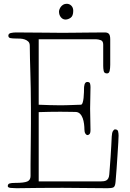

<svg xmlns="http://www.w3.org/2000/svg" viewBox="-20 -992 683 1012"><path d="M586 -310Q600 -310 602.5 -299.5Q605 -289 605 -277Q605 -268 603.5 -240.5Q602 -213 599.5 -177Q597 -141 594.5 -102Q592 -63 589 -33Q587 -8 577 -4Q567 0 547 0Q486 0 428.5 -1Q371 -2 310 -2Q249 -2 188.5 -1.5Q128 -1 67 0Q52 0 36.5 -1.5Q21 -3 21 -11Q21 -22 30.5 -25Q40 -28 60 -28Q107 -28 124 -35.5Q141 -43 141 -64Q141 -99 141 -125.5Q141 -152 141.5 -175.5Q142 -199 142 -222Q142 -245 142.5 -273.5Q143 -302 143 -338.5Q143 -375 143 -425Q143 -481 142 -526Q141 -571 140 -609.5Q139 -648 138 -682Q137 -716 137 -750Q137 -765 129.5 -772.5Q122 -780 110.5 -784Q99 -788 86.5 -788.5Q74 -789 64 -789Q47 -789 35.5 -791Q24 -793 24 -804Q24 -815 37 -818Q50 -821 65 -821Q98 -821 133 -820.5Q168 -820 200 -820Q232 -820 259.5 -819.5Q287 -819 306 -819Q343 -819 366.5 -819.5Q390 -820 412.5 -820Q435 -820 462 -820.5Q489 -821 533 -821Q547 -821 554 -813.5Q561 -806 561 -785V-651Q561 -632 558 -618.5Q555 -605 544 -605Q529 -605 526.5 -618Q524 -631 524 -645V-757Q524 -776 510.5 -780.5Q497 -785 487 -785H184V-440Q213 -439 241 -438Q269 -437 298 -437Q312 -437 329 -437.5Q346 -438 361.5 -438.5Q377 -439 389 -439.5Q401 -440 406 -440Q412 -440 415.5 -450.5Q419 -461 420.5 -475.5Q422 -490 422.5 -505.5Q423 -521 423 -530Q423 -531 423.5 -536Q424 -541 425.5 -546.5Q427 -552 430.5 -556Q434 -560 440 -560Q452 -560 454.5 -552Q457 -544 457 -533Q457 -504 456 -476.5Q455 -449 455 -420Q455 -391 456 -363Q457 -335 457 -307Q457 -290 451.5 -285Q446 -280 442 -280Q435 -280 430 -288Q425 -296 425 -309Q425 -322 423 -338.5Q421 -355 416 -369Q411 -383 401.5 -392.5Q392 -402 377 -402Q363 -402 345 -402.5Q327 -403 298 -403Q269 -403 241 -402.5Q213 -402 184 -401V-36H513Q520 -36 527.5 -37Q535 -38 541 -41.5Q547 -45 551 -52.5Q555 -60 556 -73Q557 -86 559 -111.5Q561 -137 563 -166Q565 -195 566.5 -223.5Q568 -252 569 -273Q570 -293 575.5 -301.5Q581 -310 586 -310ZM291 -931Q291 -936 293.5 -943Q296 -950 301 -956.5Q306 -963 313.5 -967.5Q321 -972 332 -972Q346 -972 356 -962Q366 -952 366 -935Q366 -908 352.5 -898.5Q339 -889 325 -889Q311 -889 301 -901Q291 -913 291 -931Z"/></svg>

Font: Life Savers
Style: Regular
Weight: 400
Designer: Pablo Impallari, Rodrigo Fuenzalida, Brenda Gallo
Foundry: Pablo Impallari, Rodrigo Fuenzalida, Brenda Gallo
Version: Version 3.001; ttfautohint (v0.95) -l 8 -r 50 -G 200 -x 14 -